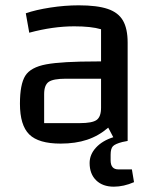

<svg xmlns="http://www.w3.org/2000/svg" viewBox="-20 -530 585 722"><path d="M484 155Q445 172 408 172Q366 172 341.5 148Q317 124 317 83Q317 51 341 25Q365 -1 406 -14L387 -50Q351 -19 307.5 -4.5Q264 10 208 10Q125 10 90 -24.5Q55 -59 55 -140Q55 -213 75 -245Q95 -277 153.5 -288Q212 -299 345 -299H360V-420Q323 -431 259 -431Q179 -431 90 -407L77 -480Q114 -493 169 -501.5Q224 -510 276 -510Q345 -510 385 -496.5Q425 -483 442.5 -452.5Q460 -422 460 -370V0L440 4Q413 11 404.5 20Q396 29 396 52V73Q396 107 425 107H476ZM360 -125V-234H227Q180 -234 163 -222Q146 -210 146 -176V-67H280Q327 -67 343.5 -79Q360 -91 360 -125Z"/></svg>

Font: Changa
Style: Regular
Weight: 400
Designer: Eduardo Rodriguez Tunni
Foundry: Eduardo Rodriguez Tunni
Version: Version 2.002; ttfautohint (v1.5.10-5e6f)